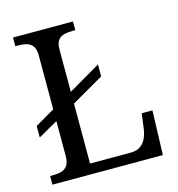

<svg xmlns="http://www.w3.org/2000/svg" viewBox="-106 -807 836 900"><g transform="rotate(-15 311.5 -357.0)"><path d="M38 0V-42H51Q74 -42 92.5 -47Q111 -52 122 -67.5Q133 -83 133 -114V-283L38 -229V-285L133 -340V-600Q133 -632 122 -647Q111 -662 92.5 -667Q74 -672 51 -672H38V-714H329V-672H316Q294 -672 275.5 -667.5Q257 -663 245.5 -648.5Q234 -634 234 -604V-398L390 -489V-431L234 -341V-50H431Q461 -50 479.5 -63.5Q498 -77 507 -98Q516 -119 519 -140L529 -215H581L574 0Z"/></g></svg>

Font: Noto Serif Armenian
Style: Regular
Weight: 400
Designer: Monotype Design Team
Foundry: Monotype Imaging Inc.
Version: Version 2.007